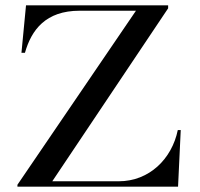

<svg xmlns="http://www.w3.org/2000/svg" viewBox="-20 -696 744 716"><path d="M346 -229ZM45 -7 487 -656H277C150 -656 97 -584 73 -499H60L77 -676H607V-665L175 -20H423C536 -20 621 -103 643 -211H654L644 0H45Z"/></svg>

Font: Open Baskerville 0.0.53
Style: Normal
Weight: 400
Designer: Isaac Moore, James Puckett, Rob Mientjes
Foundry: The Open Baskerville Project
Version: 0.0.53 (g939f078)